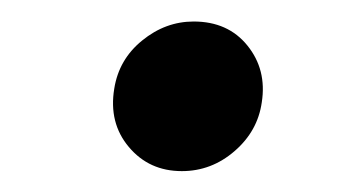

<svg xmlns="http://www.w3.org/2000/svg" viewBox="-20 -437 334 183"><path d="M153.3 -273.9Q122.1 -273.9 102.8 -296.9Q83.5 -319.8 88.9 -352.5Q93.3 -380.4 115.5 -398.4Q137.7 -416.5 164.6 -416.5Q197.3 -416.5 215.8 -393.6Q234.4 -370.6 229.5 -339.4Q225.6 -312 203.6 -293Q181.6 -273.9 153.3 -273.9Z"/></svg>

Font: Inter 16pt Medium
Style: Italic
Weight: 500
Italic angle: -9.3988°
Version: Version 4.001;git-66647c0bb